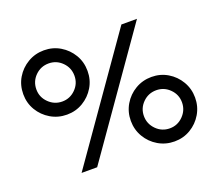

<svg xmlns="http://www.w3.org/2000/svg" viewBox="-116 -843 1159 1019"><g transform="rotate(-20 463.5 -334.0)"><path d="M220 -317Q170 -317 128.5 -341.5Q87 -366 62.5 -407Q38 -448 38 -498Q38 -549 62.5 -590Q87 -631 128.5 -655.5Q170 -680 220 -680Q270 -680 311 -655.5Q352 -631 376.5 -590Q401 -549 401 -498Q401 -448 376.5 -407Q352 -366 311 -341.5Q270 -317 220 -317ZM186 0 654 -668H742L274 0ZM220 -391Q264 -391 295.5 -422.5Q327 -454 327 -498Q327 -543 295.5 -574.5Q264 -606 220 -606Q175 -606 143.5 -574.5Q112 -543 112 -498Q112 -454 144 -422.5Q176 -391 220 -391ZM708 12Q658 12 616.5 -12.5Q575 -37 550.5 -78.5Q526 -120 526 -170Q526 -220 550.5 -261.5Q575 -303 616.5 -327.5Q658 -352 708 -352Q758 -352 799 -327.5Q840 -303 864.5 -261.5Q889 -220 889 -170Q889 -120 864.5 -78.5Q840 -37 799 -12.5Q758 12 708 12ZM708 -62Q752 -62 783.5 -94Q815 -126 815 -170Q815 -214 783.5 -245.5Q752 -277 708 -277Q663 -277 631.5 -245.5Q600 -214 600 -170Q600 -126 631.5 -94Q663 -62 708 -62Z"/></g></svg>

Font: Atkinson Hyperlegible
Style: Regular
Weight: 400
Designer: Elliott Scott, Megan Eiswerth, Linus Boman, Theodore Petrosky
Foundry: Braille Institute
Version: Version 1.006; ttfautohint (v1.8.3)